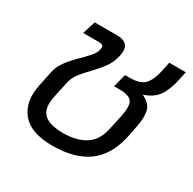

<svg xmlns="http://www.w3.org/2000/svg" viewBox="-129 -682 828 825"><g transform="rotate(30 285.0 -270.0)"><path d="M227 10Q121 10 76.5 -43Q32 -96 50 -185L65 -258Q71 -290 91 -317Q111 -344 135 -367.5Q159 -391 177.5 -411.5Q196 -432 200 -450Q204 -467 197.5 -471.5Q191 -476 173 -476H101L121 -540H232Q301 -540 287 -472Q279 -435 259 -407.5Q239 -380 215.5 -356Q192 -332 172.5 -308Q153 -284 147 -255L130 -176Q117 -114 144.5 -87Q172 -60 242 -60Q306 -60 349.5 -87Q393 -114 406 -178L421 -247Q433 -303 419.5 -323.5Q406 -344 358 -344H330L347 -409H369Q423 -409 444.5 -433Q466 -457 476 -506L485 -550H567L558 -507Q548 -458 526.5 -424.5Q505 -391 455 -374Q497 -355 504 -322.5Q511 -290 501 -242L490 -186Q468 -85 403 -37.5Q338 10 227 10Z"/></g></svg>

Font: Kanit Light
Style: Italic
Weight: 300
Italic angle: -12°
Designer: Katatrad Team
Foundry: CadsonDemak
Version: Version 2.000; ttfautohint (v1.8.3)